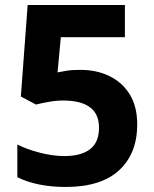

<svg xmlns="http://www.w3.org/2000/svg" viewBox="-20 -734 612 764"><path d="M300 -456Q365 -456 416 -431Q467 -406 496.5 -358Q526 -310 526 -239Q526 -123 454 -56.5Q382 10 241 10Q185 10 135.5 0Q86 -10 49 -29V-159Q86 -140 138 -126.5Q190 -113 236 -113Q303 -113 338.5 -140.5Q374 -168 374 -226Q374 -334 231 -334Q203 -334 173 -328.5Q143 -323 123 -318L63 -350L90 -714H477V-586H222L209 -446Q226 -449 245.5 -452.5Q265 -456 300 -456Z"/></svg>

Font: Noto Sans Medefaidrin
Style: Bold
Weight: 700
Designer: Dalton Maag Ltd
Foundry: Dalton Maag Ltd
Version: Version 1.002; ttfautohint (v1.8.4.7-5d5b)